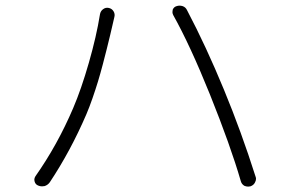

<svg xmlns="http://www.w3.org/2000/svg" viewBox="-20 -698 1040 691"><path d="M243.2 -308.6Q272.5 -377 299.8 -472.2Q327.1 -567.4 339.8 -646.5Q341.8 -658.2 351.1 -665Q360.4 -671.9 371.6 -669.4Q382.8 -667 388.7 -657.2Q394.5 -647.5 391.6 -636.7Q387.7 -621.1 384.8 -607.4Q383.8 -601.6 376.5 -571.8Q369.1 -542 364.3 -522Q359.4 -502 350.1 -466.8Q340.8 -431.6 332.5 -404.3Q324.2 -377 313 -344.7Q301.8 -312.5 291 -287.1Q234.4 -155.3 159.2 -42Q152.3 -32.2 140.6 -28.3Q134.8 -27.3 130.9 -27.3Q124 -27.3 117.2 -30.3Q107.4 -34.2 104.5 -44.9Q103.5 -47.9 103.5 -50.8Q103.5 -57.6 107.4 -63.5Q186.5 -175.8 243.2 -308.6ZM735.4 -358.4Q664.1 -535.2 603.5 -643.6Q600.6 -649.4 600.6 -654.3Q600.6 -658.2 601.6 -663.1Q605.5 -672.9 615.2 -675.8Q621.1 -677.7 626 -677.7Q631.8 -677.7 637.7 -675.8Q648.4 -671.9 653.3 -661.1Q721.7 -531.2 786.1 -375Q848.6 -223.6 899.4 -63.5Q901.4 -58.6 901.4 -54.7Q901.4 -47.9 897.5 -41Q892.6 -31.2 880.9 -27.3Q877 -26.4 873 -26.4Q866.2 -26.4 859.4 -29.3Q849.6 -35.2 846.7 -45.9Q809.6 -173.8 735.4 -358.4Z"/></svg>

Font: Gen Jyuu Gothic L Monospace Light
Style: Regular
Weight: 300
Designer: [Source Han Sans]
Ryoko NISHIZUKA  (kana & ideographs); Paul D. Hunt (Latin, Greek & Cyrillic); Wenlong ZHANG  (bopomofo
Version: Version 1.002.20150607